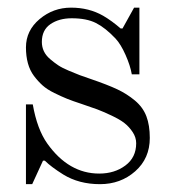

<svg xmlns="http://www.w3.org/2000/svg" viewBox="-20 -467 449 495"><path d="M46.9 7.8V-197.8H64.5Q75.7 -133.8 102.1 -96.7Q157.2 -19.5 235.8 -19.5Q275.4 -19.5 303.2 -40.3Q331.1 -61 331.1 -97.7Q331.1 -112.8 322 -126.5Q313 -140.1 300.8 -149.7Q288.6 -159.2 267.3 -169.2Q246.1 -179.2 230.5 -185.1Q214.8 -190.9 189.9 -199.2Q167.5 -206.5 152.8 -212.4Q138.2 -218.3 119.9 -227.3Q101.6 -236.3 89.8 -246.8Q78.1 -257.3 67.6 -271.2Q57.1 -285.2 52 -303.7Q46.9 -322.3 46.9 -344.7Q46.9 -388.2 82 -417.7Q117.2 -447.3 163.1 -447.3Q209.5 -447.3 246.1 -426.3Q268.6 -413.1 291 -393.6H295.9L325.7 -447.3H339.4V-275.4H319.8Q315.9 -297.9 303.7 -325.4Q291.5 -353 277.8 -367.7Q251.5 -395.5 227.3 -407.7Q203.1 -419.9 165 -419.9Q132.3 -419.9 110.1 -404.8Q87.9 -389.6 87.9 -358.9Q87.9 -346.2 93 -335.2Q98.1 -324.2 108.9 -314.9Q119.6 -305.7 129.9 -298.8Q140.1 -292 157.5 -284.7Q174.8 -277.3 185.8 -273.2Q196.8 -269 215.8 -262.7Q257.3 -248.5 282.2 -236.8Q307.1 -225.1 327.9 -207.8Q348.6 -190.4 357.4 -167.2Q366.2 -144 366.2 -111.3Q366.2 -58.6 328.6 -25.4Q291 7.8 237.8 7.8Q183.6 7.8 143.1 -17.1Q111.3 -37.1 95.7 -52.7H90.8L63 7.8Z"/></svg>

Font: Theano Modern
Style: Regular
Weight: 400
Designer: Alexey Kryukov
Version: Version 2.00